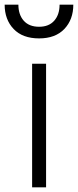

<svg xmlns="http://www.w3.org/2000/svg" viewBox="-72 -805 335 825"><path d="M66 0V-531H126V0ZM96 -640Q25 -640 -13.5 -680.5Q-52 -721 -52 -785H7Q7 -742 30 -716Q53 -690 96 -690Q138 -690 161 -716Q184 -742 184 -785H243Q243 -721 204.5 -680.5Q166 -640 96 -640Z"/></svg>

Font: Plus Jakarta Sans Light
Style: Regular
Weight: 300
Designer: Gumpita Rahayu
Foundry: Tokotype
Version: Version 2.006; ttfautohint (v1.8.4.7-5d5b)